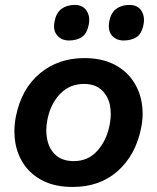

<svg xmlns="http://www.w3.org/2000/svg" viewBox="-20 -747 638 780"><path d="M275.5 12.5Q206 12.5 157 -11.5Q108 -35.5 79.2 -76.5Q50.5 -117.5 42 -169Q38.5 -191 38.5 -213.5Q38.5 -244 45 -276Q68 -387.5 142.5 -449.2Q217 -511 322.5 -511Q390 -511 439 -487.5Q488 -464 517.2 -423.2Q546.5 -382.5 555.5 -331Q559.5 -308.5 559.5 -285.5Q559.5 -255 552.5 -223Q530 -115.5 457.5 -51.5Q385 12.5 275.5 12.5ZM279.5 -92.5Q338 -92.5 375.2 -134.2Q412.5 -176 424.5 -235.5Q430 -261 430 -284.5Q430 -303 426.5 -320.5Q418 -359 391.5 -382.5Q365 -406 321 -406Q263 -406 224.2 -365.5Q185.5 -325 173 -263Q168 -239.5 168 -217.5Q168 -197.5 172 -179.5Q180 -140.5 207 -116.5Q234 -92.5 279.5 -92.5ZM482.5 -582.5Q451.5 -582.5 434 -603.5Q422 -618 422 -640.5Q422 -650.5 424 -661.5Q431.5 -696.5 453.2 -711.8Q475 -727 505.5 -727Q538.5 -727 554 -704Q565 -687.5 565 -666Q565 -657 563 -647Q555.5 -609 534 -595.8Q512.5 -582.5 482.5 -582.5ZM260.5 -582.5Q229.5 -582.5 212 -603.5Q199.5 -618 199.5 -640Q199.5 -650 202 -661.5Q209 -696.5 231 -711.8Q253 -727 283.5 -727Q316 -727 331.5 -704Q342.5 -687.5 342.5 -666Q342.5 -657 340.5 -647Q333 -609 311.5 -595.8Q290 -582.5 260.5 -582.5Z"/></svg>

Font: Heraclito SemiBold
Style: Italic
Weight: 600
Italic angle: -12°
Designer: Kostas Bartsokas (font) & Cristiano Sobral (main changes)
Foundry: Kostas Bartsokas (font) & Cristiano Sobral (main changes)
Version: Version 1.00;July 8, 2020;FontCreator 13.0.0.2655 64-bit